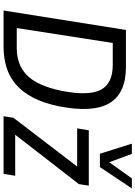

<svg xmlns="http://www.w3.org/2000/svg" viewBox="143 -922 779 1106"><g transform="rotate(90 533.0 -369.5)"><path d="M41 0 153 -705H365Q519 -705 575 -609.5Q631 -514 593 -320Q575 -232 543 -170.5Q511 -109 467.5 -71.5Q424 -34 369 -17Q314 0 249 0ZM142 -76H257Q305 -76 343.5 -90Q382 -104 412.5 -133.5Q443 -163 466 -213Q489 -263 504 -335Q534 -490 498 -559.5Q462 -629 354 -629H228ZM650 0 659 -57 959 -449 954 -424H720L731 -491H1050L1041 -434L738 -43L744 -67H993L982 0ZM866 -555 808 -739H867L915 -609L1008 -739H1066L943 -555Z"/></g></svg>

Font: Nunito Sans 10pt Condensed Medium
Style: Italic
Weight: 500
Width: 3
Italic angle: -9°
Designer: Vernon Adams
Foundry: Vernon Adams
Version: Version 3.101;gftools[0.9.27]